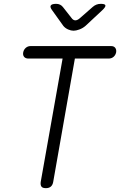

<svg xmlns="http://www.w3.org/2000/svg" viewBox="-20 -970 640 1000"><path d="M306 -665H128Q113 -665 105.5 -674Q98 -683 101 -698Q104 -712 114.5 -721Q125 -730 139 -730H559Q573 -730 580 -721Q587 -712 585 -698Q582 -683 571.5 -674Q561 -665 546 -665H370L257 -22Q254 -6 244.5 2Q235 10 219 10Q202 10 196 2Q190 -6 192 -22ZM273 -950Q284 -950 293 -945.5Q302 -941 308 -933L352 -877Q361 -864 372.5 -864Q384 -864 398 -877L463 -934Q472 -942 482.5 -946Q493 -950 505 -950Q527 -950 529 -942Q531 -934 513 -917L425 -835Q411 -823 393.5 -816.5Q376 -810 363 -810Q350 -810 335 -816.5Q320 -823 310 -835L252 -916Q239 -933 244.5 -941.5Q250 -950 273 -950Z"/></svg>

Font: Maple Mono NL ExtraLight
Style: Italic
Weight: 275
Italic angle: -10°
Monospace: yes
Designer: subframe7536
Version: Version 7.000